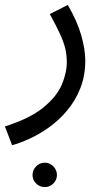

<svg xmlns="http://www.w3.org/2000/svg" viewBox="-45 -359 432 779"><path d="M4 230 -25 154Q76 122 130.5 77.5Q185 33 205.5 -15Q226 -63 226 -107Q226 -135 220 -161Q214 -187 199 -220Q184 -253 157 -302L230 -339Q268 -274 284.5 -216Q301 -158 301 -114Q301 -51 280.5 0Q260 51 226.5 90.5Q193 130 153.5 158Q114 186 74.5 204Q35 222 4 230ZM137 400Q116 400 101.5 385.5Q87 371 87 351Q87 331 101.5 316Q116 301 137 301Q157 301 171.5 316Q186 331 186 351Q186 371 171.5 385.5Q157 400 137 400Z"/></svg>

Font: TSCustom
Style: Regular
Weight: 400
Designer: Monotype Design Team
Foundry: Monotype Imaging Inc.
Version: Version 2.004; ttfautohint (v1.8.3) -l 8 -r 50 -G 200 -x 14 